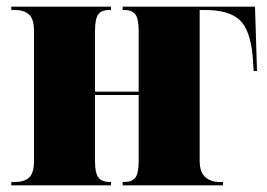

<svg xmlns="http://www.w3.org/2000/svg" viewBox="-20 -556 801 576"><path d="M14 0V-10H25Q52 -10 67 -23Q82 -36 82 -74V-463Q82 -500 66.5 -513Q51 -526 25 -526H14V-536H313V-526H308Q284 -526 274.5 -512.5Q265 -499 265 -462V-281H396V-463Q396 -500 386 -513Q376 -526 352 -526H348V-536H745L751 -343H741L738 -387Q731 -466 699 -496Q667 -526 595 -526H579V-74Q579 -40 595.5 -25Q612 -10 639 -10H649V0H348V-10H352Q376 -10 386 -23Q396 -36 396 -74V-271H265V-74Q265 -36 275.5 -23Q286 -10 309 -10H313V0Z"/></svg>

Font: Noto Serif Display SemiCondensed Black
Style: Regular
Weight: 900
Width: 4
Designer: Monotype Design Team
Foundry: Monotype Imaging Inc.
Version: Version 2.009